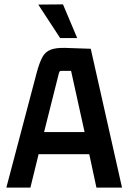

<svg xmlns="http://www.w3.org/2000/svg" viewBox="-20 -858 586 878"><path d="M538 0H421L386 -163L398 -153H147L159 -163L119 0H9L149 -530Q161 -573 174 -597Q187 -621 211 -630.5Q235 -640 277 -639L395 -635ZM249 -522 179 -244 171 -254H377L369 -244L305 -534H261Q255 -534 253 -531.5Q251 -529 249 -522ZM155 -837 255 -684H333L268 -838Z"/></svg>

Font: Gemunu Libre ExtraLight
Style: Bold
Weight: 700
Version: Version 1.100